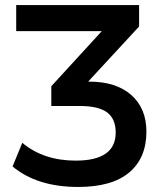

<svg xmlns="http://www.w3.org/2000/svg" viewBox="-20 -739 658 769"><path d="M293 9.8Q128.9 9.8 30.3 -72.3L69.3 -167Q154.3 -95.7 283.2 -95.7Q443.4 -95.7 443.4 -208Q443.4 -262.7 409.2 -288.6Q375 -314.5 298.8 -314.5H185.5V-393.6L387.7 -614.3H44.9V-718.8H537.1V-632.8L333 -412.1H336.9Q445.3 -412.1 505.9 -358.4Q566.4 -304.7 566.4 -211.9Q566.4 -106.4 497.6 -48.3Q428.7 9.8 293 9.8Z"/></svg>

Font: Min Sans SemiBold
Style: Regular
Weight: 600
Designer: Jinseong-Kim, NotoSansCJK, Nunito
Foundry: Jinseong-Kim
Version: Version 1.400;Glyphs 3.1.2 (3151)